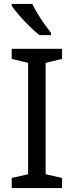

<svg xmlns="http://www.w3.org/2000/svg" viewBox="-20 -964 379 984"><path d="M298 0H40V-52L124 -71V-642L40 -662V-714H298V-662L214 -642V-71L298 -52ZM145 -944Q156 -922 172.5 -894.5Q189 -867 207.5 -841Q226 -815 241 -796V-784H182Q159 -802 130 -830.5Q101 -859 76.5 -887.5Q52 -916 40 -934V-944Z"/></svg>

Font: Noto Sans Old Sogdian
Style: Regular
Weight: 400
Designer: Monotype Design Team
Foundry: Monotype Imaging Inc.
Version: Version 2.002; ttfautohint (v1.8.4.7-5d5b)